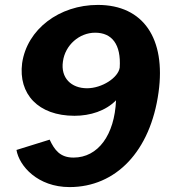

<svg xmlns="http://www.w3.org/2000/svg" viewBox="-20 -752 688 781"><path d="M263 9C451 9 592 -136 625 -377C655 -594 564 -732 378 -732C221 -732 90 -633 70 -495C54 -370 135 -281 283 -281C347 -281 410 -301 452 -344C446 -203 379 -111 279 -111C225 -111 202 -141 182 -184L47 -142C58 -77 133 9 263 9ZM334 -393C270 -393 226 -435 236 -502C245 -569 303 -619 367 -619C435 -619 473 -572 467 -477C461 -436 395 -393 334 -393Z"/></svg>

Font: United Sans
Style: Bold Italic
Weight: 700
Italic angle: -8°
Designer: Pablo Impallari, Rodrigo Fuenzalida (Modified by Dan O. Williams)
Version: Version 1.000;PS 001.000;hotconv 1.0.88;makeotf.lib2.5.64775